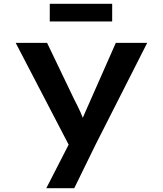

<svg xmlns="http://www.w3.org/2000/svg" viewBox="-20 -753 850 1003"><path d="M222 230 361 -41 357 38 62 -529H226L368 -233Q386 -199 401 -165.5Q416 -132 425 -102L395 -96Q406 -123 421 -157.5Q436 -192 453 -230L585 -529H749L479 3L368 230ZM240 -641V-733H566V-641Z"/></svg>

Font: Lexend Giga SemiBold
Style: Regular
Weight: 600
Designer: Bonnie Shaver-Troup, Thomas Jockin
Foundry: Lexend
Version: Version 1.007